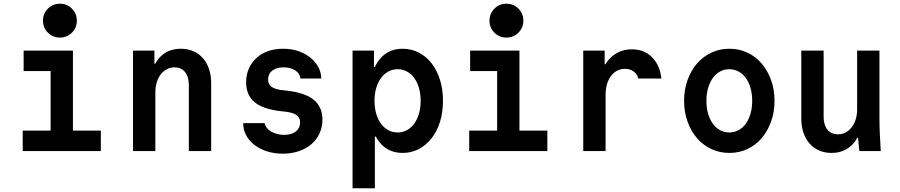

<svg xmlns="http://www.w3.org/2000/svg" viewBox="-20 -812 4840 1032"><path d="M102 0H522V-110H372V-540H107V-430H252V-110H102ZM211 -701.1Q211 -663 237.4 -636.5Q263.8 -610 301.9 -610Q340 -610 366.5 -636.4Q393 -662.8 393 -700.9Q393 -739 366.6 -765.5Q340.2 -792 302.1 -792Q264 -792 237.5 -765.6Q211 -739.2 211 -701.1Z M695 0H815V-315Q815 -345 822.5 -369.5Q830 -394 844 -412Q858 -430 877 -440Q896 -450 918 -450Q954 -450 974.5 -425Q995 -400 995 -355V0H1115V-365Q1115 -407 1103.5 -441Q1092 -475 1070.5 -499.5Q1049 -524 1019 -537Q989 -550 952 -550Q913 -550 882 -535.5Q851 -521 829.5 -493Q808 -465 796.5 -425Q785 -385 785 -335L818 -469H810V-540H695Z M1287 -150Q1287 -115 1303 -85Q1319 -55 1347.5 -33Q1376 -11 1415 1.5Q1454 14 1500 14Q1547 14 1586.5 0.5Q1626 -13 1654 -37Q1682 -61 1697.5 -95Q1713 -129 1713 -169Q1713 -238 1666 -276Q1619 -314 1520 -325L1493 -328Q1455 -333 1438 -346.5Q1421 -360 1421 -385Q1421 -415 1443.5 -432.5Q1466 -450 1504 -450Q1542 -450 1567 -433.5Q1592 -417 1595 -390H1707Q1706 -425 1689.5 -454Q1673 -483 1645.5 -504.5Q1618 -526 1581.5 -538Q1545 -550 1502 -550Q1457 -550 1420.5 -537Q1384 -524 1358 -500Q1332 -476 1317.5 -443Q1303 -410 1303 -370Q1303 -301 1347.5 -263.5Q1392 -226 1485 -215L1512 -212Q1555 -207 1574 -193.5Q1593 -180 1593 -154Q1593 -123 1569.5 -105Q1546 -87 1507 -87Q1487 -87 1469 -92Q1451 -97 1437 -105Q1423 -113 1414 -125Q1405 -137 1403 -150Z M2144 -550Q2100 -550 2066 -531.5Q2032 -513 2009 -477.5Q1986 -442 1974 -390Q1962 -338 1962 -270Q1962 -203 1974 -150.5Q1986 -98 2009 -62.5Q2032 -27 2066 -8.5Q2100 10 2144 10Q2191.6 10 2231.3 -11Q2271 -32 2300 -69Q2329 -106 2345 -157.3Q2361 -208.6 2361 -270Q2361 -331.4 2345 -382.7Q2329 -434 2300.2 -471.2Q2271.3 -508.4 2231.5 -529.2Q2191.7 -550 2144 -550ZM2117 -440Q2144.2 -440 2167.3 -427.6Q2190.3 -415.3 2206.6 -392.8Q2222.9 -370.4 2231.9 -339.3Q2241 -308.2 2241 -270Q2241 -233 2231.9 -201.6Q2222.9 -170.3 2206.6 -147.6Q2190.3 -124.9 2167.3 -112.5Q2144.2 -100 2117 -100Q2089.6 -100 2066.6 -112.7Q2043.6 -125.3 2027.3 -147.7Q2011 -170 2002 -201.3Q1993 -232.6 1993 -270.3Q1993 -308 2002.2 -338.9Q2011.5 -369.9 2027.7 -392.3Q2043.9 -414.6 2066.8 -427.3Q2089.7 -440 2117 -440ZM1875 -540V200H1995V-78H2003L1976 -250L1998 -452H1990V-540Z M2502 0H2922V-110H2772V-540H2507V-430H2652V-110H2502ZM2611 -701.1Q2611 -663 2637.4 -636.5Q2663.8 -610 2701.9 -610Q2740 -610 2766.5 -636.4Q2793 -662.8 2793 -700.9Q2793 -739 2766.6 -765.5Q2740.2 -792 2702.1 -792Q2664 -792 2637.5 -765.6Q2611 -739.2 2611 -701.1Z M3235 0V-302Q3235 -333 3242.5 -359Q3250 -385 3264 -403.5Q3278 -422 3297 -432Q3316 -442 3339 -442Q3366 -442 3385.5 -428Q3405 -414 3411 -390H3535Q3527 -462 3484.5 -504.5Q3442 -547 3376 -547Q3335 -547 3301.5 -530Q3268 -513 3244.5 -482Q3221 -451 3208 -407.5Q3195 -364 3195 -311L3238 -467H3230V-540H3115V0Z M3900.4 10Q3953 10 3997.5 -11Q4042 -32 4074 -69.5Q4106 -107 4124.5 -158.2Q4143 -209.4 4143 -270Q4143 -330.6 4124.5 -381.8Q4106 -433 4074 -470.5Q4042 -508 3997.4 -529Q3952.9 -550 3900.4 -550Q3848 -550 3803.2 -528.8Q3758.3 -507.6 3726.2 -470.3Q3694 -433 3675.5 -381.8Q3657 -330.6 3657 -270Q3657 -209.4 3675.5 -158.2Q3694 -107 3726.1 -69.7Q3758.2 -32.4 3803 -11.2Q3847.7 10 3900.4 10ZM3899.6 -100Q3872.9 -100 3850.2 -112.4Q3827.5 -124.8 3811.2 -147.4Q3795 -170 3786 -201.2Q3777 -232.4 3777 -270Q3777 -307.6 3786 -338.8Q3795 -370 3811.2 -392.6Q3827.5 -415.2 3850.2 -427.6Q3872.9 -440 3899.6 -440Q3927 -440 3950 -427.5Q3973 -415 3989.1 -392.5Q4005.1 -369.9 4014.1 -338.7Q4023 -307.6 4023 -270Q4023 -232.4 4014.1 -201.3Q4005.1 -170.1 3989.1 -147.5Q3973 -125 3950 -112.5Q3927 -100 3899.6 -100Z M4707 -180V-540H4587V-225Q4587 -195 4579.5 -170.5Q4572 -146 4558 -128Q4544 -110 4525.5 -100Q4507 -90 4484 -90Q4448 -90 4427.5 -115Q4407 -140 4407 -185V-540H4287V-175Q4287 -133 4298.5 -99Q4310 -65 4331.5 -40.5Q4353 -16 4383 -3Q4413 10 4450 10Q4489 10 4520 -5Q4551 -20 4572.5 -47.5Q4594 -75 4605.5 -115Q4617 -155 4617 -205L4562 -71H4592Q4594 -54 4595.5 -36.5Q4597 -19 4599 0H4714Q4711 -48 4709 -95Q4707 -142 4707 -180Z"/></svg>

Font: CommitMonoV143 ExtLt
Style: Regular
Weight: 200
Monospace: yes
Designer: Eigil Nikolajsen
Foundry: Eigil Nikolajsen
Version: Version 1.143